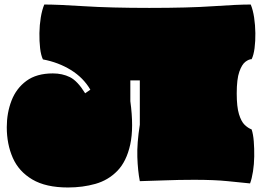

<svg xmlns="http://www.w3.org/2000/svg" viewBox="-20 -795 1159 850"><path d="M281 35Q183 35 123 -0.5Q63 -36 36.5 -96.5Q10 -157 10 -232Q10 -295 31 -349.5Q52 -404 97 -437Q142 -470 214 -470Q256 -470 289.5 -453.5Q323 -437 357 -382L380 -398Q349 -451 294 -485Q239 -519 170 -532Q161 -551 157.5 -582Q154 -613 154.5 -648.5Q155 -684 160.5 -717.5Q166 -751 176 -775Q235 -775 352 -767.5Q469 -760 641 -760Q816 -760 923.5 -767.5Q1031 -775 1090 -775Q1100 -751 1105 -717.5Q1110 -684 1110.5 -648.5Q1111 -613 1107 -582Q1103 -551 1094 -533Q1082 -533 1066.5 -521.5Q1051 -510 1039.5 -477.5Q1028 -445 1028 -381Q1028 -322 1038 -289.5Q1048 -257 1063 -242.5Q1078 -228 1094 -222Q1101 -201 1103.5 -169Q1106 -137 1105.5 -102.5Q1105 -68 1100 -36Q1095 -4 1087 17Q1046 13 987.5 7Q929 1 840 1Q771 1 708 3.5Q645 6 599 7Q590 -39 588 -100Q586 -161 599 -243V-439H557V-347Q573 -230 556.5 -155Q540 -80 499.5 -38.5Q459 3 402.5 19Q346 35 281 35Z"/></svg>

Font: Oi
Style: Regular
Weight: 400
Designer: Kostas Bartsokas, Mohamad Dakak
Foundry: Foundry5
Version: Version 4.000